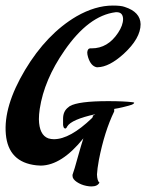

<svg xmlns="http://www.w3.org/2000/svg" viewBox="-20 -643 526 691"><path d="M386 -623Q416 -623 429 -618Q485 -600 486 -556Q486 -505 425 -449Q373 -402 332 -401Q330 -401 328 -401Q307 -405 297 -437Q294 -447 294 -454Q295 -468 304 -469Q307 -469 310 -469Q368 -469 405 -525Q423 -552 423 -575Q422 -598 402 -599Q399 -599 396 -599Q299 -587 212 -461Q139 -356 123 -251Q120 -231 120 -214Q121 -157 154 -145Q164 -142 174 -142Q232 -142 311 -218Q313 -221 314 -222V-227Q316 -227 323 -232Q237 -213 222 -188Q217 -176 210 -183Q208 -187 207 -193Q207 -198 207 -206Q207 -213 207 -216Q207 -243 226 -257Q229 -259 231 -261Q262 -279 369 -279Q426 -279 458 -275Q468 -274 458 -268Q456 -267 454 -266Q422 -256 391 -251V-242Q356 -170 336 -68Q330 -35 329 -15Q330 9 338 14Q331 28 309 28Q301 28 291 26Q281 24 272.5 20.5Q264 17 256.5 12Q249 7 245 1.5Q241 -4 241 -10Q241 -12 241 -14Q248 -33 259 -74Q273 -124 280 -145Q202 -48 127 -47Q119 -47 111 -48Q10 -59 1 -160Q-8 -260 70 -391Q148 -521 255 -584Q323 -623 386 -623Z"/></svg>

Font: Sagha
Style: Regular
Weight: 400
Designer: MUHAMMAD YONI
Version: Version 001.000